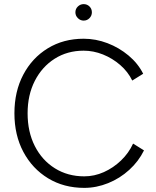

<svg xmlns="http://www.w3.org/2000/svg" viewBox="-20 -900 759 932"><path d="M389 12Q290 12 213.5 -34.5Q137 -81 93.5 -162.5Q50 -244 50 -350Q50 -456 93 -537.5Q136 -619 212 -665.5Q288 -712 386 -712Q445 -712 501.5 -690.5Q558 -669 604 -630.5Q650 -592 675 -542L622 -509Q601 -552 563.5 -584.5Q526 -617 480 -635.5Q434 -654 386 -654Q307 -654 245.5 -615Q184 -576 149 -507.5Q114 -439 114 -350Q114 -260 149 -191Q184 -122 246.5 -83Q309 -44 389 -44Q438 -44 484 -64.5Q530 -85 567.5 -121Q605 -157 626 -203L679 -170Q653 -117 607.5 -75.5Q562 -34 505 -11Q448 12 389 12ZM386 -800Q370 -800 358 -812Q346 -824 346 -840Q346 -857 358 -868.5Q370 -880 386 -880Q403 -880 414.5 -868.5Q426 -857 426 -840Q426 -824 414.5 -812Q403 -800 386 -800Z"/></svg>

Font: Figtree Light Light
Style: Regular
Weight: 300
Version: Version 2.001;gftools[0.9.30]